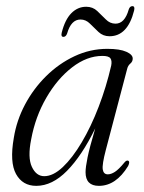

<svg xmlns="http://www.w3.org/2000/svg" viewBox="-20 -597 470 625"><path d="M324.5 -109Q312 -61.5 314.5 -45.5Q317 -29.5 331 -29.5Q341.5 -29.5 354 -37.5Q366.5 -45.5 385 -68Q391.5 -76 397 -74Q404 -71 397 -56.5Q357.5 8 302 8Q258.5 8 258.5 -36.5Q258.5 -52.5 265 -84.5Q271.5 -116.5 290 -179Q246.5 -90 198.2 -41Q150 8 98 8Q53.5 8 32.2 -30.5Q11 -69 25 -148.5Q34 -205 61.5 -256.8Q89 -308.5 130.2 -349.2Q171.5 -390 222.5 -414Q273.5 -438 329.5 -438Q370 -438 391.2 -428.5Q412.5 -419 412 -406Q412 -396.5 404.2 -390Q396.5 -383.5 394 -373ZM81.5 -143.5Q69.5 -84 83.8 -53.8Q98 -23.5 124 -23.5Q153 -23.5 184.5 -53.2Q216 -83 246.2 -134Q276.5 -185 301.2 -249.5Q326 -314 342 -383.5Q345 -399 339.5 -407Q334 -415 313.5 -415Q263 -415 214.8 -377.8Q166.5 -340.5 130.8 -278.8Q95 -217 81.5 -143.5ZM336.5 -479Q315.5 -479 300.8 -492.8Q286 -506.5 272.8 -520Q259.5 -533.5 242 -533.5Q211.5 -533.5 198.5 -488Q194.5 -477 186.5 -477Q177.5 -477 181 -491Q191.5 -533 212.2 -554Q233 -575 260.5 -575Q282 -575 296.5 -561.2Q311 -547.5 324.5 -533.8Q338 -520 356 -520Q386 -520 399 -566Q402.5 -577 411 -577Q420 -577 416.5 -562.5Q395.5 -479 336.5 -479Z"/></svg>

Font: Fraunces 144pt Soft Light
Style: Italic
Weight: 300
Italic angle: -16°
Version: Version 1.000;[b76b70a41]